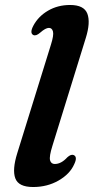

<svg xmlns="http://www.w3.org/2000/svg" viewBox="-20 -739 376 771"><path d="M324.5 -586.5 190.5 -153.5Q177 -110.5 181 -95.5Q185 -80.5 200 -80.5Q226 -80.5 250.5 -107.5Q265 -120.5 275.5 -116.5Q292.5 -109.5 278 -79.5Q261 -40.5 215.5 -14.2Q170 12 113 12Q54.5 12 41.5 -22.8Q28.5 -57.5 49.5 -124.5L184.5 -559.5Q196.5 -597.5 192.8 -612.2Q189 -627 176.5 -627Q163 -627 141.5 -608Q124.5 -593 113.5 -598.5Q98.5 -606.5 114 -636Q134 -673.5 173 -696.2Q212 -719 261.5 -719Q317.5 -719 330.8 -684Q344 -649 324.5 -586.5Z"/></svg>

Font: Fraunces 9pt SemiBold
Style: Italic
Weight: 600
Italic angle: -16°
Version: Version 1.000;[b76b70a41]